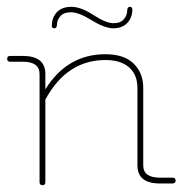

<svg xmlns="http://www.w3.org/2000/svg" viewBox="-20 -538 535 563"><path d="M486 0H449Q383 0 383 -53V-280Q383 -319 358.5 -340.5Q334 -362 289 -362Q176 -362 113 -246V-4Q113 5 104.5 5Q96 5 96 -4V-321Q96 -357 47 -357H10Q1 -357 1 -365.5Q1 -374 10 -374H47Q113 -374 113 -321V-276Q177 -379 289 -379Q344 -379 372 -351.5Q400 -324 400 -280V-53Q400 -17 449 -17H486Q495 -17 495 -8.5Q495 0 486 0ZM132 -462Q132 -487 147 -502.5Q162 -518 189.5 -518Q217 -518 254 -494Q291 -470 312.5 -470Q334 -470 343.5 -482Q353 -494 353 -506Q353 -518 360.5 -518Q368 -518 368 -510Q368 -486 353 -470.5Q338 -455 312.5 -455Q287 -455 249 -478.5Q211 -502 188.5 -502Q166 -502 156.5 -490Q147 -478 147 -466.5Q147 -455 139.5 -455Q132 -455 132 -462Z"/></svg>

Font: Flamenco Light
Style: Regular
Weight: 300
Designer: Luciano Vergara
Foundry: Luciano Vergara
Version: Version 1.003